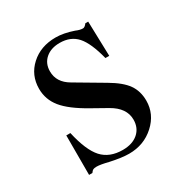

<svg xmlns="http://www.w3.org/2000/svg" viewBox="-119 -553 627 656"><g transform="rotate(-30 194.5 -225.0)"><path d="M314.9 -314H299.8Q282.7 -381.3 257.8 -409.2Q232.9 -437 189.9 -437Q155.3 -437 134 -418.5Q112.8 -399.9 112.8 -369.1Q112.8 -325.7 155.8 -300.8L264.2 -236.8Q310.1 -210 329.1 -182.9Q348.1 -155.8 348.1 -118.2Q348.1 -65.4 306.9 -27.8Q265.6 9.8 207 9.8Q178.7 9.8 133.8 0Q103 -7.8 87.9 -7.8Q78.6 -7.8 74.2 -5.6Q69.8 -3.4 64.9 3.9H51.8V-151.9H67.9Q85 -75.7 114 -43.9Q143.1 -12.2 194.8 -12.2Q232.9 -12.2 255.4 -31.7Q277.8 -51.3 277.8 -84Q277.8 -129.9 226.1 -159.2L168 -191.9Q104.5 -227.5 77.6 -260.7Q50.8 -293.9 50.8 -335.9Q50.8 -389.6 89.4 -424.8Q127.9 -460 187 -460Q218.3 -460 256.8 -446.8Q272.5 -439.9 284.2 -439.9Q291.5 -439.9 299.8 -451.2H311Z"/></g></svg>

Font: Accordance
Style: Regular
Weight: 400
Version: Version 1.1 (build May 11, 2018) Miklal Software Solutions, 